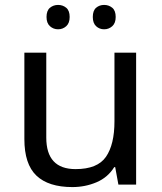

<svg xmlns="http://www.w3.org/2000/svg" viewBox="-20 -750 658 780"><path d="M533 -536V0H461L448 -71H444Q418 -29 372 -9.5Q326 10 274 10Q177 10 128 -36.5Q79 -83 79 -185V-536H168V-191Q168 -63 287 -63Q376 -63 410.5 -113Q445 -163 445 -257V-536ZM169 -681Q169 -707 183 -718.5Q197 -730 216 -730Q235 -730 249 -718.5Q263 -707 263 -681Q263 -656 249 -643.5Q235 -631 216 -631Q197 -631 183 -643.5Q169 -656 169 -681ZM357 -681Q357 -707 370.5 -718.5Q384 -730 403 -730Q422 -730 436 -718.5Q450 -707 450 -681Q450 -656 436 -643.5Q422 -631 403 -631Q384 -631 370.5 -643.5Q357 -656 357 -681Z"/></svg>

Font: Noto Sans Rejang
Style: Regular
Weight: 400
Designer: Monotype Design Team
Foundry: Monotype Imaging Inc.
Version: Version 2.001; ttfautohint (v1.8.4.7-5d5b)